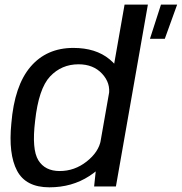

<svg xmlns="http://www.w3.org/2000/svg" viewBox="-20 -805 785 829"><path d="M627.5 -637.6H691.6L744.8 -785H675ZM386.4 0H480.5L618.5 -785H517.8L396.1 -92ZM193.2 3.8Q290.5 3.8 365.6 -44.9Q440.7 -93.5 450.4 -146.2L415.5 -200.3Q406.2 -148.4 354 -107.5Q301.8 -66.5 237.8 -66.5Q174.1 -66.5 145.4 -113.3Q116.8 -160 131.5 -282.2Q146.8 -422.6 196.3 -475Q245.8 -527.4 319.2 -527.4Q383.1 -527.4 420.9 -486.6Q458.7 -445.9 449.8 -394.5L502.5 -447.7Q512.2 -500.3 452.8 -549.2Q393.5 -598.1 296.7 -598.1Q181.2 -598.1 111.7 -516.7Q42.3 -435.3 29 -272.5Q15.7 -139.8 53.6 -68Q91.5 3.8 193.2 3.8Z"/></svg>

Font: Anybody Thin
Style: Italic
Weight: 100
Italic angle: -10°
Designer: Tyler Finck
Foundry: Etcetera Type Company
Version: Version 1.114;gftools[0.9.25]